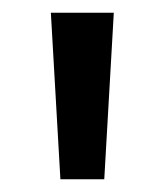

<svg xmlns="http://www.w3.org/2000/svg" viewBox="-20 -709 259 302"><path d="M60 -689H159L144 -427H75Z"/></svg>

Font: Wolseley Sans
Style: Regular
Weight: 400
Designer: Carrois Corporate & Edenspiekermann AG
Foundry: Carrois Corporate GbR & Edenspiekermann AG
Version: Version 4.202